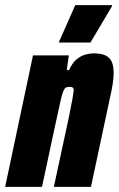

<svg xmlns="http://www.w3.org/2000/svg" viewBox="-38 -725 461 745"><path d="M-18 0 90 -510H229L221 -453H230Q243 -482 260 -495.5Q277 -509 294.5 -513.5Q312 -518 325 -518Q354 -518 371 -510Q388 -502 395.5 -485.5Q403 -469 403 -442Q403 -424 399.5 -400.5Q396 -377 389 -347L315 0H171L230 -274Q239 -317 243 -340.5Q247 -364 248 -374Q248 -381 246 -383.5Q244 -386 240.5 -387Q237 -388 231 -388Q222 -388 217 -385Q212 -382 207 -369.5Q202 -357 196 -329.5Q190 -302 179 -252L125 0ZM191 -560 192 -565 254 -705H397L396 -700L313 -560Z"/></svg>

Font: Saira Condensed Black
Style: Italic
Weight: 900
Width: 3
Italic angle: -12°
Designer: Hector Gatti with collaboration of the Omnibus-Type team
Foundry: Omnibus-Type
Version: Version 1.101